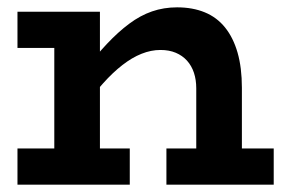

<svg xmlns="http://www.w3.org/2000/svg" viewBox="-20 -503 775 523"><path d="M514.6 0V-262.4Q514.6 -285.6 508.3 -304.7Q501.9 -323.9 489.4 -337.8Q476.8 -351.7 458.7 -359.3Q440.6 -366.9 417 -366.9Q391.4 -366.9 365.5 -356.5Q339.6 -346.2 313.4 -325.8Q287.1 -305.4 260.9 -276.1Q234.6 -246.8 207.3 -208.9V-307.6Q240.5 -350.7 271.1 -383.3Q301.8 -415.9 331.9 -438.3Q361.9 -460.8 394 -471.9Q426.1 -483 462.3 -483Q504.8 -483 537.8 -469.4Q570.7 -455.9 593 -428.2Q615.3 -400.6 627.1 -359.7Q638.9 -318.7 638.9 -263.8V0ZM27.6 0V-98.5H333.5V0ZM127.9 0V-471H252.2V0ZM27.6 -372.5V-471H223.8V-372.5ZM433.3 0V-98.5H725.6V0Z"/></svg>

Font: BioRhyme ExtraBold
Style: Regular
Weight: 800
Designer: Aoife Mooney
Foundry: Aoife Mooney Type
Version: Version 1.600;gftools[0.9.33]